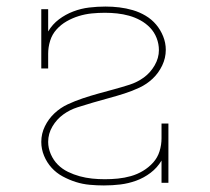

<svg xmlns="http://www.w3.org/2000/svg" viewBox="-20 -558 640 586"><path d="M297 8Q276 8 254 6Q232 4 211.5 -2.5Q191 -9 171.5 -19.5Q152 -30 137.5 -46Q123 -62 114.5 -82.5Q106 -103 106 -125Q106 -150 117 -172.5Q128 -195 146 -212Q164 -229 186.5 -239.5Q209 -250 233 -258Q257 -266 280.5 -272.5Q304 -279 328 -285.5Q352 -292 375.5 -299.5Q399 -307 419 -321.5Q439 -336 452 -358.5Q465 -381 465 -405Q465 -424 458 -442Q451 -460 438 -473.5Q425 -487 408.5 -496Q392 -505 374 -510Q356 -515 337.5 -517Q319 -519 300 -519Q280 -519 260 -517Q240 -515 220.5 -509Q201 -503 183.5 -493Q166 -483 152.5 -468Q139 -453 133 -433.5Q127 -414 127 -394V-349H106V-530H127V-462Q140 -484 160 -499Q180 -514 203.5 -523Q227 -532 252 -535Q277 -538 302 -538Q323 -538 344 -535.5Q365 -533 385.5 -527Q406 -521 424.5 -510Q443 -499 456.5 -483Q470 -467 478 -447Q486 -427 486 -406Q486 -381 475 -358Q464 -335 446 -318Q428 -301 405.5 -290.5Q383 -280 359.5 -272.5Q336 -265 312 -258.5Q288 -252 264 -245Q240 -238 216.5 -230.5Q193 -223 173 -208.5Q153 -194 140 -172Q127 -150 127 -125Q127 -106 135 -87.5Q143 -69 156.5 -55.5Q170 -42 187.5 -33.5Q205 -25 223.5 -20Q242 -15 261 -13Q280 -11 300 -11Q300 -11 300 -11Q300 -11 300 -11Q320 -11 340 -13Q360 -15 379.5 -20.5Q399 -26 416.5 -36.5Q434 -47 447.5 -62Q461 -77 467 -96.5Q473 -116 473 -136V-181H494V0H473V-68Q460 -46 439.5 -30.5Q419 -15 395.5 -6.5Q372 2 347.5 5Q323 8 297 8Z"/></svg>

Font: Iosevka Curly Slab ThEx
Style: Regular
Weight: 100
Width: 7
Monospace: yes
Designer: Belleve Invis
Foundry: Belleve Invis
Version: Version 11.1.0; ttfautohint (v1.8.3)